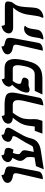

<svg xmlns="http://www.w3.org/2000/svg" viewBox="992 -1597 624 2648"><g transform="rotate(-90 1304.0 -273.0)"><path d="M156 6 235 -336Q239 -353 239 -367Q239 -390 226.5 -397.5Q214 -405 191 -409Q152 -415 129 -434.5Q106 -454 106 -480Q106 -483 106 -486.5Q106 -490 107 -493Q111 -514 128 -527.5Q145 -541 165 -549.5Q185 -558 199.5 -561.5Q214 -565 214 -565V-561Q214 -536 227 -529.5Q240 -523 250 -521Q287 -514 310 -502Q333 -490 333 -449Q333 -440 332 -429.5Q331 -419 329 -406Q313 -318 297 -230Q281 -142 264 -55Q260 -33 245.5 -20.5Q231 -8 212.5 -2Q194 4 178.5 5Q163 6 156 6Z M587 -128Q605 -130 613.5 -141.5Q622 -153 634 -178Q642 -196 659.5 -228Q677 -260 708 -308Q726 -334 736 -354Q746 -374 748 -382Q749 -388 749.5 -392.5Q750 -397 750 -401Q750 -411 746 -411Q672 -429 672 -472Q672 -479 673 -483Q679 -511 694 -527.5Q709 -544 726 -551.5Q743 -559 755.5 -561.5Q768 -564 768 -564Q769 -542 776.5 -533.5Q784 -525 806 -521Q867 -512 867 -475Q867 -473 866.5 -470Q866 -467 866 -465Q862 -444 844.5 -413.5Q827 -383 806 -348Q781 -306 755.5 -257.5Q730 -209 719 -156Q693 -37 538 -20Q502 -14 459 -7.5Q416 -1 373 6Q330 13 293 19L337 -89L456 -108Q460 -126 461.5 -142Q463 -158 463 -171Q463 -192 460 -206.5Q457 -221 452 -227Q433 -246 421 -264.5Q409 -283 409 -306Q409 -311 409.5 -315Q410 -319 411 -324Q413 -337 424 -361Q435 -385 451 -413Q425 -421 408.5 -438Q392 -455 392 -476Q392 -482 393 -486Q399 -512 414 -528Q429 -544 446 -552Q463 -560 475 -562.5Q487 -565 487 -565Q487 -538 497.5 -532Q508 -526 513 -525Q529 -524 546.5 -521Q564 -518 576.5 -507Q589 -496 589 -471Q589 -462 586 -450Q585 -443 577.5 -426.5Q570 -410 564 -399Q547 -403 535 -405Q523 -407 518 -408Q511 -386 506 -364Q504 -355 503 -347Q502 -339 502 -333Q502 -318 508 -312Q529 -296 542.5 -282.5Q556 -269 556 -244Q556 -234 553 -220L533 -119Q547 -121 560 -123.5Q573 -126 587 -128Z M1173 13 1232 -236Q1236 -249 1238 -262Q1247 -307 1247 -336Q1247 -376 1230 -392.5Q1213 -409 1178 -409H1073Q1059 -391 1042 -365Q1025 -339 1011.5 -311Q998 -283 992 -257Q988 -232 986 -209Q984 -186 984 -165Q984 -158 984.5 -151Q985 -144 985 -137V-120Q985 -102 984 -86.5Q983 -71 980 -61Q976 -47 971 -30.5Q966 -14 961 0H785L824 -106H883Q884 -114 885.5 -123.5Q887 -133 888 -143Q891 -166 894 -187.5Q897 -209 898 -214Q910 -274 940 -321Q970 -368 1004 -409Q965 -409 943.5 -427Q922 -445 922 -471Q922 -475 922.5 -478Q923 -481 924 -485Q929 -509 945.5 -524Q962 -539 981 -547Q1000 -555 1014.5 -558.5Q1029 -562 1029 -562Q1030 -544 1035 -533Q1040 -522 1050 -522H1174Q1270 -522 1310.5 -501.5Q1351 -481 1351 -420Q1351 -389 1342 -344L1279 -37Q1276 -20 1259.5 -10Q1243 0 1223 5Q1203 10 1188 11.5Q1173 13 1173 13Z M1511 -409Q1497 -390 1487.5 -372.5Q1478 -355 1473 -336Q1472 -331 1471.5 -326.5Q1471 -322 1471 -318Q1471 -295 1503 -289Q1558 -279 1558 -249Q1558 -247 1557.5 -245Q1557 -243 1557 -241Q1553 -220 1540.5 -205.5Q1528 -191 1502 -191H1447Q1445 -191 1439.5 -189Q1434 -187 1427 -185Q1420 -182 1412.5 -179.5Q1405 -177 1391 -177Q1374 -177 1362.5 -185.5Q1351 -194 1351 -216Q1351 -225 1354 -240Q1363 -285 1391.5 -331.5Q1420 -378 1459 -419Q1433 -436 1433 -462Q1433 -464 1433.5 -467Q1434 -470 1434 -473Q1440 -500 1456 -517Q1472 -534 1490 -544Q1508 -554 1521.5 -557.5Q1535 -561 1535 -561Q1537 -522 1557 -522H1687Q1753 -522 1783.5 -486Q1814 -450 1814 -379Q1814 -355 1810.5 -326.5Q1807 -298 1800 -266Q1786 -198 1768.5 -147.5Q1751 -97 1722.5 -64.5Q1694 -32 1649 -16Q1604 0 1535 0H1325L1375 -106H1603Q1649 -106 1675.5 -142.5Q1702 -179 1716 -249Q1722 -276 1725.5 -300Q1729 -324 1729 -343Q1729 -373 1717.5 -391Q1706 -409 1675 -409Z M1929 6 2008 -336Q2012 -353 2012 -367Q2012 -390 1999.5 -397.5Q1987 -405 1964 -409Q1925 -415 1902 -434.5Q1879 -454 1879 -480Q1879 -483 1879 -486.5Q1879 -490 1880 -493Q1884 -514 1901 -527.5Q1918 -541 1938 -549.5Q1958 -558 1972.5 -561.5Q1987 -565 1987 -565V-561Q1987 -536 2000 -529.5Q2013 -523 2023 -521Q2060 -514 2083 -502Q2106 -490 2106 -449Q2106 -440 2105 -429.5Q2104 -419 2102 -406Q2086 -318 2070 -230Q2054 -142 2037 -55Q2033 -33 2018.5 -20.5Q2004 -8 1985.5 -2Q1967 4 1951.5 5Q1936 6 1929 6Z M2538 -297Q2533 -271 2531.5 -245Q2530 -219 2528 -193Q2526 -165 2524.5 -138Q2523 -111 2518 -88Q2500 -2 2391 15L2382 -2Q2389 -12 2394.5 -24.5Q2400 -37 2403 -53Q2407 -68 2410 -91Q2413 -114 2417 -138Q2423 -190 2430 -224Q2452 -331 2524 -404H2253Q2212 -404 2189.5 -420.5Q2167 -437 2167 -463Q2167 -467 2167.5 -470Q2168 -473 2169 -477Q2175 -505 2191 -522.5Q2207 -540 2226 -549Q2245 -558 2258.5 -561Q2272 -564 2272 -564Q2273 -546 2278 -532Q2283 -518 2291 -518H2535Q2578 -518 2593 -508Q2608 -498 2608 -478Q2608 -473 2607.5 -467.5Q2607 -462 2606 -457L2601 -433Q2600 -423 2593.5 -414.5Q2587 -406 2579 -395Q2569 -383 2558.5 -363.5Q2548 -344 2538 -297ZM2233 -161Q2232 -154 2229.5 -140Q2227 -126 2225 -111Q2223 -96 2220.5 -82Q2218 -68 2217 -62Q2210 -31 2178 -10.5Q2146 10 2090 14L2084 -1Q2090 -6 2095.5 -18.5Q2101 -31 2103 -44Q2105 -51 2107 -64Q2109 -77 2111 -92Q2113 -106 2116 -119.5Q2119 -133 2120 -140Q2131 -192 2160.5 -222.5Q2190 -253 2236 -253Q2256 -253 2273 -242L2271 -235Q2258 -228 2248 -207.5Q2238 -187 2233 -161Z"/></g></svg>

Font: Libertinus Serif SemiBold
Style: Italic
Weight: 600
Italic angle: -11.5°
Designer: Philipp H. Poll, Khaled Hosny
Foundry: Caleb Maclennan
Version: Version 7.051;RELEASE